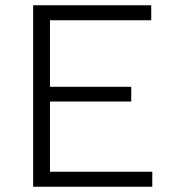

<svg xmlns="http://www.w3.org/2000/svg" viewBox="-20 -710 649 730"><path d="M106 0V-690H555V-633H170V-380H479V-324H170V-57H559V0Z"/></svg>

Font: Mozilla Text ExtraLight
Style: Regular
Weight: 200
Designer: Studio DRAMA
Foundry: Studio DRAMA
Version: Version 1.000